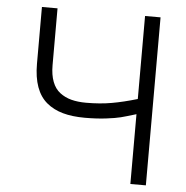

<svg xmlns="http://www.w3.org/2000/svg" viewBox="-52 -778 802 828"><g transform="rotate(5 349.0 -363.5)"><path d="M96.2 -727.3H163.7V-481.5Q163.7 -439.3 175.1 -409.6Q186.4 -380 208.3 -363.5Q230.1 -346.9 257.8 -339.7Q285.5 -332.4 322.1 -332.4Q382.1 -332.4 432.4 -341.3Q482.6 -350.1 542.6 -367.9V-727.3H609.7V0H542.6V-302.2Q500 -289.1 476.9 -283.2Q453.8 -277.3 413.4 -272.4Q372.9 -267.4 322.1 -267.4Q267 -267.4 226.4 -278.8Q185.7 -290.1 156.1 -314.8Q126.4 -339.5 111.3 -381.2Q96.2 -422.9 96.2 -481.5Z"/></g></svg>

Font: Inter Light BETA
Style: Regular
Weight: 300
Designer: Rasmus Andersson
Foundry: rsms
Version: Version 3.011;git-f93a4a705